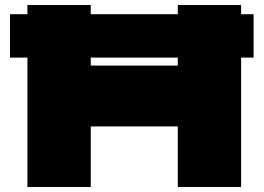

<svg xmlns="http://www.w3.org/2000/svg" viewBox="-20 -750 1057 770"><path d="M20 -519V-693H997V-519ZM693 0V-730H947V0ZM90 0V-730H344V0ZM344 -243V-487H693V-243Z"/></svg>

Font: Foldit Thin Black
Style: Regular
Weight: 900
Version: Version 1.003